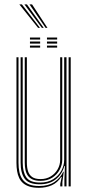

<svg xmlns="http://www.w3.org/2000/svg" viewBox="-20 -866 409 892"><path d="M160.8 6.5Q135.5 6.5 117.5 0.9Q99.5 -4.8 87.6 -14.9Q75.8 -25 69 -39.4Q62.2 -53.8 59.4 -71.4Q56.5 -89 56.5 -109.5V-600H66V-110Q66 -86 70.2 -66.2Q74.5 -46.5 85.1 -32Q95.8 -17.5 114.5 -9.6Q133.2 -1.8 162.5 -1.8Q204.5 -1.8 232.4 -20.2Q260.2 -38.8 273.8 -68.2H276.2L269.8 -19.8V0H260V-12L266.8 -44H264.2Q247 -17 220.2 -5.2Q193.5 6.5 160.8 6.5ZM298.8 0V-600H308.5V0ZM168 -25.8Q145.8 -25.8 131.5 -32.2Q117.2 -38.8 109.2 -50.2Q101.2 -61.8 98.1 -77.4Q95 -93 95 -111V-600H104.8V-111Q104.8 -88 110.2 -70.6Q115.8 -53.2 129.5 -43.6Q143.2 -34 168.5 -34Q195.2 -34 215.8 -46.5Q236.2 -59 247.9 -79.5Q259.5 -100 259.5 -123.2V-600H269.2V-123.5Q269.2 -99.8 257.2 -77.4Q245.2 -55 222.6 -40.4Q200 -25.8 168 -25.8ZM164.5 -9.8Q114 -9.8 94.9 -35.6Q75.8 -61.5 75.8 -110.2V-600H85.5V-110.5Q85.5 -67.5 102.1 -42.6Q118.8 -17.8 166.2 -17.8Q201.8 -17.8 226.8 -33.2Q251.8 -48.8 265 -73.1Q278.2 -97.5 278.2 -123.5V-600H289V0H279.2V-32L281.5 -94.8H279Q268.8 -56.8 239.2 -33.1Q209.8 -9.5 164.5 -9.8ZM198.2 -682.2V-691.5H245.5V-682.2ZM119.2 -645V-654.2H166.5V-645ZM119.2 -663.5V-673H166.5V-663.5ZM119.2 -682.2V-691.5H166.5V-682.2ZM198.2 -645V-654.2H245.5V-645ZM198.2 -663.5V-673H245.5V-663.5ZM157 -736.5 70 -845.5H81.8L165.8 -736.5ZM174.5 -736.5 93.5 -845.5H105.2L183 -736.5ZM191.8 -736.5 117 -845.5H129L200.5 -736.5Z"/></svg>

Font: Big Shoulders Inline Text ExtraLight
Style: Regular
Weight: 250
Version: Version 2.002